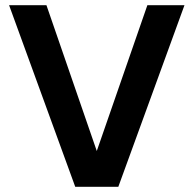

<svg xmlns="http://www.w3.org/2000/svg" viewBox="-20 -720 745 740"><path d="M270 0 15 -700H159L353 -138L548 -700H691L436 0Z"/></svg>

Font: DM Sans 16pt
Style: Bold
Weight: 700
Version: Version 4.004;gftools[0.9.30]